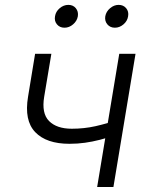

<svg xmlns="http://www.w3.org/2000/svg" viewBox="-20 -752 597 772"><path d="M259.3 -173.8Q166.5 -173.8 121.6 -220.7Q76.7 -267.6 92.8 -363.3L121.1 -535.6H186.5L157.7 -363.3Q146.5 -296.4 177.2 -265.4Q208 -234.4 268.6 -234.4Q318.4 -234.4 363.8 -244.6Q409.2 -254.9 457 -271L446.3 -209.5Q412.1 -197.8 381.6 -189.9Q351.1 -182.1 321.5 -178Q292 -173.8 259.3 -173.8ZM370.6 0 459.5 -535.6H524.9L436 0ZM441.9 -640.6Q422.9 -640.6 411.6 -654.1Q400.4 -667.5 403.3 -686.5Q406.7 -705.6 422.6 -719Q438.5 -732.4 457 -732.4Q476.1 -732.4 487.3 -719Q498.5 -705.6 495.1 -686.5Q492.2 -667.5 476.6 -654.1Q460.9 -640.6 441.9 -640.6ZM239.3 -640.6Q220.2 -640.6 209 -654.1Q197.8 -667.5 201.2 -686.5Q204.1 -705.6 220 -719Q235.8 -732.4 254.9 -732.4Q273.9 -732.4 284.9 -719Q295.9 -705.6 293 -686.5Q289.6 -667.5 273.9 -654.1Q258.3 -640.6 239.3 -640.6Z"/></svg>

Font: Inter 20pt Light
Style: Italic
Weight: 300
Italic angle: -9.3988°
Version: Version 4.001;git-66647c0bb